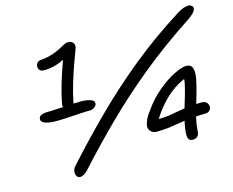

<svg xmlns="http://www.w3.org/2000/svg" viewBox="-107 -892 1322 1091"><g transform="rotate(-15 554.0 -346.0)"><path d="M237 45Q225 45 218 34Q211 23 212.5 7.5Q214 -8 225 -21Q339 -148 461 -269Q583 -390 720.5 -502Q858 -614 1016 -713Q1054 -737 1084 -737Q1093 -737 1102.5 -728.5Q1112 -720 1105.5 -703.5Q1099 -687 1061 -661Q895 -552 759 -440.5Q623 -329 507.5 -215Q392 -101 284 18Q271 32 259 38.5Q247 45 237 45ZM190 -297Q141 -297 119 -307.5Q97 -318 101 -335Q105 -360 153 -360Q172 -360 196 -361.5Q220 -363 245 -364Q242 -374 245 -386Q256 -443 275 -505.5Q294 -568 315 -624Q256 -594 197 -594Q177 -594 169 -604.5Q161 -615 164 -630Q165 -641 173.5 -648Q182 -655 197 -656Q265 -661 333 -701Q342 -706 350.5 -709.5Q359 -713 369 -713Q389 -713 398.5 -698Q408 -683 399 -663Q387 -633 370 -585Q353 -537 336 -481Q319 -425 308 -369L307 -368Q320 -368 332 -368.5Q344 -369 355 -369Q384 -369 408.5 -360.5Q433 -352 428 -332Q425 -322 413.5 -314Q402 -306 388 -306Q360 -306 324 -303.5Q288 -301 252.5 -299Q217 -297 190 -297ZM909 6Q887 6 882.5 -16.5Q878 -39 888 -90Q890 -100 892 -110Q849 -104 809.5 -97.5Q770 -91 726 -91Q700 -91 687.5 -106.5Q675 -122 679 -141Q682 -157 689.5 -174Q697 -191 717 -217Q758 -276 809.5 -319Q861 -362 907.5 -385.5Q954 -409 982 -409Q1010 -409 1017.5 -384.5Q1025 -360 1017 -321Q1009 -283 1000 -250.5Q991 -218 981 -185Q996 -186 1012 -186Q1033 -186 1043 -174Q1053 -162 1051 -145Q1049 -134 1040 -126.5Q1031 -119 1015 -119Q989 -119 962 -117Q958 -101 955 -85Q951 -62 950.5 -49.5Q950 -37 948 -24Q942 6 909 6ZM948 -315Q951 -329 951 -340Q887 -312 838 -264Q789 -216 753 -158Q756 -158 759 -158Q796 -158 832.5 -165Q869 -172 910 -178Q921 -213 931 -247.5Q941 -282 948 -315Z"/></g></svg>

Font: Shantell Sans Normal
Style: Italic
Weight: 300
Italic angle: -11.31°
Designer: Stephen Nixon, Anya Danilova, Shantell Martin
Foundry: Arrow Type
Version: Version 1.008;[a672d596b]